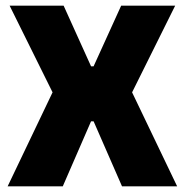

<svg xmlns="http://www.w3.org/2000/svg" viewBox="-20 -659 654 679"><path d="M7 0 175 -351.5V-314L14 -639H205L302 -424.5H311L408.5 -639H599.5L438 -314V-351.5L606.5 0H411.5L311 -230H302L202 0Z"/></svg>

Font: Anek Latin ExtraBold
Style: Regular
Weight: 800
Designer: Yesha Goshar
Foundry: Ek Type
Version: Version 1.003